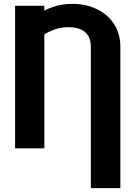

<svg xmlns="http://www.w3.org/2000/svg" viewBox="-20 -757 690 980"><path d="M443.6 203.1V-517.6Q443.6 -551.8 430.3 -574.1Q417.1 -596.5 391.5 -607.3Q365.9 -618.2 329.1 -618.2Q270.3 -618.2 215.2 -586.7Q160.1 -555.3 111.1 -494.7V-630.3Q158.5 -681.4 219.5 -709.4Q280.6 -737.3 349.6 -737.3Q417.8 -737.3 473.6 -710.8Q529.5 -684.4 561.9 -634.6Q594.3 -584.8 594.3 -517.6V203.1ZM206.4 0H57V-727.5H206.4Z"/></svg>

Font: Intratopia Thin
Style: Regular
Weight: 100
Designer: Rasmus Andersson
Foundry: rsms
Version: Version 3.000;Glyphs 3.2.3 (3260)